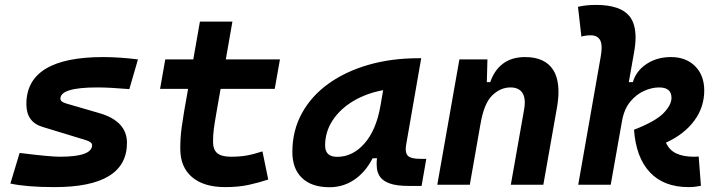

<svg xmlns="http://www.w3.org/2000/svg" viewBox="-20 -763 2970 793"><path d="M205.6 9.8Q90.3 9.8 22.9 -4.9L61 -131.3Q123.5 -123.5 165 -119.6Q206.5 -115.7 227.5 -115.7Q360.4 -115.7 360.4 -163.6Q360.4 -176.3 335 -184.1L155.8 -238.8Q88.9 -258.8 88.9 -333Q88.9 -527.3 406.7 -527.3Q439.5 -527.3 475.1 -524.9Q510.7 -522.5 549.8 -517.6L514.2 -395Q473.6 -398.4 440.7 -400.1Q407.7 -401.9 381.8 -401.9Q229.5 -401.9 229.5 -355.5Q229.5 -342.3 253.9 -335.4L391.6 -295.4Q504.4 -262.2 504.4 -172.9Q504.4 9.8 205.6 9.8Z M909.7 9.8Q821.8 9.8 773.2 -31.5Q724.6 -72.8 724.6 -148.4Q724.6 -170.9 725.8 -191.7Q727.1 -212.4 730.5 -238Q733.9 -263.7 740.2 -301.3L756.8 -396H641.1L662.6 -517.6H778.3L805.7 -673.8H939.9L912.6 -517.6H1136.2L1114.7 -396H891.1L874.5 -301.3Q866.2 -253.9 863 -229.5Q859.9 -205.1 859.9 -177.7Q859.9 -145 877.4 -130.4Q895 -115.7 933.6 -115.7Q970.2 -115.7 998 -120.6Q1025.9 -125.5 1064 -137.7L1087.9 -21.5Q1049.8 -8.8 1007.3 0.5Q964.8 9.8 909.7 9.8Z M1340.8 10.3Q1267.6 10.3 1227.5 -27.8Q1187.5 -65.9 1187.5 -135.3Q1187.5 -223.1 1226.6 -294.7Q1265.6 -366.2 1336.2 -417Q1406.7 -467.8 1501.5 -495.1Q1596.2 -522.5 1707.5 -522.5H1719.7L1657.7 -166.5Q1655.8 -155.8 1655.8 -147Q1655.8 -128.4 1664.6 -119.6Q1677.2 -106.9 1717.3 -106.9H1740.7L1721.2 4.9H1668Q1618.2 4.9 1590.3 -5.1Q1562.5 -15.1 1550.5 -31.7Q1538.6 -48.3 1536.6 -68.8Q1535.6 -77.6 1535.6 -86.9Q1535.6 -98.1 1537.1 -109.4H1519Q1489.3 -51.8 1443.4 -20.8Q1397.5 10.3 1340.8 10.3ZM1372.6 -115.2Q1436.5 -115.2 1485.1 -170.2Q1533.7 -225.1 1551.3 -325.7L1562.5 -390.6Q1493.2 -377.9 1439 -345.5Q1384.8 -313 1353.8 -265.9Q1322.8 -218.8 1322.8 -162.1Q1322.8 -115.2 1372.6 -115.2Z M1786.1 0 1877.4 -517.6H1993.2L1990.7 -423.8H2004.9Q2021.5 -473.1 2057.6 -500.2Q2093.8 -527.3 2148.4 -527.3Q2231.4 -527.3 2265.1 -473.6Q2286.6 -439 2286.6 -383.8Q2286.6 -353 2279.8 -315.4L2224.1 0H2089.8L2145 -312.5Q2147.5 -327.6 2147.5 -339.8Q2147.5 -364.3 2137.7 -379.4Q2122.6 -401.9 2088.4 -401.9Q2046.9 -401.9 2012.7 -368.7Q1978.5 -335.4 1964.4 -249.5V-250.5L1920.4 0Z M2824.2 9.8Q2721.7 9.8 2664.3 -51.3Q2606.9 -112.3 2598.6 -227.1Q2687.5 -261.7 2720.5 -295.7Q2753.4 -329.6 2753.4 -358.9Q2753.4 -401.9 2702.1 -401.9Q2672.4 -401.9 2640.4 -387.7Q2608.4 -373.5 2583.3 -343.3Q2558.1 -313 2549.3 -264.6L2502.4 0H2368.2L2461.4 -530.8Q2464.8 -550.3 2464.8 -565.4Q2464.8 -585 2459 -596.7Q2447.8 -617.2 2419.9 -617.2Q2398.9 -617.2 2381.3 -611.8L2367.2 -734.9Q2385.7 -739.3 2404.3 -741Q2422.9 -742.7 2441.4 -742.7Q2542.5 -742.7 2580.1 -695.8Q2605 -664.6 2605 -607.9Q2605 -580.1 2598.6 -545.4L2577.1 -423.8H2593.8Q2607.4 -470.2 2650.4 -498.8Q2693.4 -527.3 2751 -527.3Q2813.5 -527.3 2851.1 -489.5Q2888.7 -451.7 2888.7 -389.2Q2888.7 -320.3 2847.4 -264.4Q2806.2 -208.5 2730.5 -173.8Q2744.6 -142.6 2773.4 -129.2Q2802.2 -115.7 2845.7 -115.7Q2859.4 -115.7 2865.7 -116.7L2875 4.4Q2863.8 6.3 2851.8 8.1Q2839.8 9.8 2824.2 9.8Z"/></svg>

Font: CaskaydiaCove NFP
Style: Bold Italic
Weight: 700
Italic angle: -10°
Designer: Aaron Bell
Foundry: Saja Typeworks
Version: Version 2111.001; VTT 6.35;Nerd Fonts 3.1.1